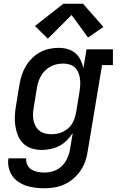

<svg xmlns="http://www.w3.org/2000/svg" viewBox="-20 -794 640 1027"><path d="M218 213Q193 213 168 210Q143 207 120.5 199.5Q98 192 78 178.5Q58 165 45 145.5Q32 126 26.5 101.5Q21 77 25 53H120Q119 65 122 77Q125 89 132 98Q139 107 149 113Q159 119 170 122.5Q181 126 193.5 127.5Q206 129 218 129Q243 129 268 120.5Q293 112 311.5 93.5Q330 75 340.5 51Q351 27 355 2L369 -82Q355 -61 337 -43Q319 -25 297 -13.5Q275 -2 251 3Q227 8 204 8Q175 8 149.5 0Q124 -8 105 -26Q86 -44 76 -69Q66 -94 62 -120.5Q58 -147 59.5 -175Q61 -203 66 -231L84 -341Q88 -366 96 -391Q104 -416 117.5 -439Q131 -462 150.5 -481.5Q170 -501 193.5 -514Q217 -527 242.5 -532.5Q268 -538 294 -538Q319 -538 342 -531.5Q365 -525 382.5 -510Q400 -495 410.5 -474Q421 -453 426 -430L443 -530H584V-446H526L449 16Q445 43 436 69Q427 95 411 118.5Q395 142 373 161Q351 180 325 192Q299 204 272 208.5Q245 213 218 213ZM255 -76Q271 -76 286.5 -79Q302 -82 316.5 -89Q331 -96 344 -107Q357 -118 365.5 -132Q374 -146 379 -161.5Q384 -177 387 -192L405 -302Q408 -320 409 -337.5Q410 -355 408 -372Q406 -389 399.5 -405Q393 -421 381 -432.5Q369 -444 352.5 -449Q336 -454 318 -454Q301 -454 284.5 -450.5Q268 -447 252.5 -439Q237 -431 223.5 -418.5Q210 -406 201 -391Q192 -376 186.5 -360Q181 -344 178 -327L160 -217Q157 -200 156.5 -182.5Q156 -165 159.5 -149Q163 -133 171 -118.5Q179 -104 192 -94Q205 -84 221.5 -80Q238 -76 255 -76ZM236 -587 167 -655 319 -774H424L533 -650L451 -593L363 -714Z"/></svg>

Font: Iosevka Curly Slab MdExObl
Style: Regular
Weight: 500
Width: 7
Italic angle: -9°
Monospace: yes
Designer: Belleve Invis
Foundry: Belleve Invis
Version: Version 11.1.0; ttfautohint (v1.8.3)